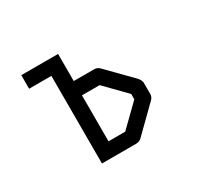

<svg xmlns="http://www.w3.org/2000/svg" viewBox="-96 -604 731 687"><g transform="rotate(-30 270.0 -261.0)"><path d="M148 -414H56V-470H208V-358H293Q305 -358 314 -349L413 -248Q422 -236 422 -227V-181Q422 -169 413 -160L310 -59Q300.5 -52 289 -52H148ZM208 -109H277L363 -193V-215L281 -299H208Z"/></g></svg>

Font: IBM 3270
Style: Regular
Weight: 400
Monospace: yes
Version: Version 2.3.1